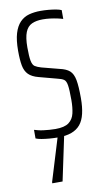

<svg xmlns="http://www.w3.org/2000/svg" viewBox="-83 -559 438 791"><g transform="rotate(-10 136.5 -164.0)"><path d="M127 8Q109 8 91 6.5Q73 5 58 2.5Q43 0 34 -4V-40Q41 -38 50.5 -35.5Q60 -33 72 -31.5Q84 -30 97 -29Q110 -28 122 -28Q160 -28 178 -41.5Q196 -55 201.5 -79Q207 -103 207 -134Q207 -177 204 -196Q201 -215 192 -221Q183 -227 165 -231L90 -251Q63 -258 49 -272Q35 -286 30.5 -310Q26 -334 26 -372Q26 -416 34.5 -444.5Q43 -473 59 -489.5Q75 -506 97 -512Q119 -518 146 -518Q162 -518 178.5 -516.5Q195 -515 209 -512.5Q223 -510 232 -506V-469Q223 -472 209 -475Q195 -478 179.5 -480Q164 -482 148 -482Q121 -482 102.5 -473.5Q84 -465 75 -442.5Q66 -420 66 -379Q66 -341 69.5 -323Q73 -305 82 -299Q91 -293 108 -288L181 -269Q209 -263 223 -250.5Q237 -238 242 -211.5Q247 -185 247 -135Q247 -98 240.5 -70.5Q234 -43 220 -26Q206 -9 183 -0.5Q160 8 127 8ZM70 190V185L132 -18H156V-13L113 190Z"/></g></svg>

Font: Saira UltraCondensed ExtraLight
Style: Regular
Weight: 250
Width: 1
Designer: Hector Gatti with collaboration of the Omnibus-Type team
Foundry: Omnibus-Type
Version: Version 1.101